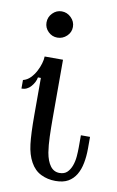

<svg xmlns="http://www.w3.org/2000/svg" viewBox="-72 -607 408 668"><g transform="rotate(10 132.0 -272.5)"><path d="M91.8 -564.9Q110.8 -564.9 125 -551Q139.2 -537.1 139.2 -518.1Q139.2 -499 125 -485.6Q110.8 -472.2 91.8 -472.2Q73.2 -472.2 59.6 -485.6Q45.9 -499 45.9 -518.1Q45.9 -537.1 59.6 -551Q73.2 -564.9 91.8 -564.9ZM60.1 -324.2H49.8Q46.9 -307.1 33.4 -291.5Q20 -275.9 0 -275.9V-306.2Q15.1 -310.1 26.1 -321.5Q37.1 -333 44.4 -346.9Q51.8 -360.8 55.9 -375Q60.1 -389.2 60.1 -399.9H125V-192.9Q125 -159.2 126 -128.7Q127 -98.1 130.9 -73.2Q136.2 -43 148.7 -26.4Q161.1 -9.8 181.2 -9.8Q198.2 -9.8 208 -19.3Q217.8 -28.8 223.4 -43.9Q229 -59.1 230.5 -76.7Q231.9 -94.2 231.9 -108.9V-151.9H264.2V-110.8Q264.2 -83 259.5 -59.1Q254.9 -35.2 244.4 -17.6Q233.9 0 216.6 10Q199.2 20 171.9 20Q144 20 120.6 8.5Q97.2 -2.9 83 -28.8Q68.8 -54.2 64.5 -90.6Q60.1 -127 60.1 -192.9Z"/></g></svg>

Font: Sevillana
Style: Regular
Weight: 400
Designer: Olga Umpeleva
Foundry: Brownfox
Version: Version 1.001